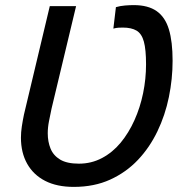

<svg xmlns="http://www.w3.org/2000/svg" viewBox="-20 -717 726 752"><path d="M269 15Q203 15 157 -8.5Q111 -32 86.5 -75.5Q62 -119 62 -178Q62 -199 65.5 -222Q69 -245 74 -269L175 -693H278L182 -292Q177 -268 172 -243Q167 -218 167 -195Q167 -162 178 -135Q189 -108 215.5 -92Q242 -76 289 -76Q338 -76 379.5 -98Q421 -120 452.5 -158Q484 -196 506.5 -246Q529 -296 540.5 -352Q552 -408 552 -465Q552 -523 543.5 -554Q535 -585 515 -597Q495 -609 461 -609Q453 -609 444 -608.5Q435 -608 424 -605L434 -689Q451 -694 470 -695.5Q489 -697 504 -697Q560 -697 593.5 -673.5Q627 -650 641.5 -602Q656 -554 656 -479Q656 -408 641.5 -337Q627 -266 596.5 -202.5Q566 -139 520 -90.5Q474 -42 411.5 -13.5Q349 15 269 15Z"/></svg>

Font: Ubuntu Sans Medium
Style: Italic
Weight: 500
Italic angle: -13.5°
Designer: Dalton Maag Ltd
Foundry: Dalton Maag Ltd
Version: Version 1.006